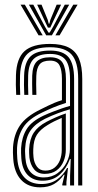

<svg xmlns="http://www.w3.org/2000/svg" viewBox="-20 -796 422 824"><path d="M315.5 0V-457Q315.5 -530 287.5 -561.6Q259.5 -593.2 195 -593.2Q128.2 -593.2 98.4 -565.4Q68.5 -537.5 66 -473Q65.2 -454 65.5 -432Q65.8 -410 66.8 -388.8H49.5Q48.2 -411 48 -431.8Q47.8 -452.5 48.5 -473.8Q51 -545.5 85.2 -576.5Q119.5 -607.5 195 -607.5Q244.2 -607.5 274.6 -592.2Q305 -577 319 -544Q333 -511 333 -457V0ZM167.8 -34.5Q202 -34.5 227.1 -52.9Q252.2 -71.2 266.1 -99.2Q280 -127.2 280 -155.2V-327Q256.5 -320.5 228 -309.8Q199.5 -299 173.2 -286.2Q131.5 -265.2 110.8 -235.6Q90 -206 87.8 -157Q87.2 -146.8 87.9 -137.4Q88.5 -128 89 -118.5Q91.8 -77.2 112.5 -55.9Q133.2 -34.5 167.8 -34.5ZM171.8 -49.8Q142.2 -49.8 126.1 -69.6Q110 -89.5 106.2 -119.8Q105.5 -130 105.1 -139.4Q104.8 -148.8 105 -155.8Q107.2 -199.5 124.8 -226.4Q142.2 -253.2 179.2 -273Q197 -282.5 219.1 -292.2Q241.2 -302 262.5 -309.2V-153.5Q262.5 -127.2 252.6 -103.4Q242.8 -79.5 222.6 -64.6Q202.5 -49.8 171.8 -49.8ZM174.2 -63.8Q198.2 -63.8 214 -76.4Q229.8 -89 237.4 -109.1Q245 -129.2 245 -152.2V-290Q228.2 -283 213.4 -275.6Q198.5 -268.2 185 -259.8Q152.8 -240.5 138.2 -217.5Q123.8 -194.5 122.8 -155.8Q122.5 -147.8 122.6 -139.1Q122.8 -130.5 123.8 -121.5Q126 -97.8 138.5 -80.8Q151 -63.8 174.2 -63.8ZM152 8Q100.8 8 70.9 -23.9Q41 -55.8 36.8 -114.2Q35.8 -127.8 35.5 -141.1Q35.2 -154.5 35.8 -163.2Q39.2 -218.5 65.6 -257.5Q92 -296.5 154.8 -326.8Q172.5 -335.5 186.5 -342.4Q200.5 -349.2 214.5 -355Q228.5 -360.8 245.8 -366V-457.2Q245.8 -496 235.2 -515.9Q224.8 -535.8 195 -535.8Q163.5 -535.8 150.2 -520Q137 -504.2 135.8 -470Q135.2 -456.8 135.2 -435.9Q135.2 -415 136.2 -388.8H118.8Q117.8 -417 117.9 -436.4Q118 -455.8 118.2 -471.5Q119.8 -514.5 138.2 -532.4Q156.8 -550.2 195 -550.2Q233.8 -550.2 248.4 -527.1Q263 -504 263 -457.2V-354.2Q233.8 -345.2 209.1 -334.9Q184.5 -324.5 160.8 -313Q103 -285.8 79.8 -249.4Q56.5 -213 53.2 -161.8Q52.8 -151 53 -139.6Q53.2 -128.2 54.2 -115.8Q58 -62.5 84.8 -34.4Q111.5 -6.2 157.2 -6.2Q197.8 -6.2 225 -25.8Q252.2 -45.2 268 -75H271.8L265 -14.5V0H247.5L247.2 -4.2L257.2 -46.2H254Q235.8 -20 211.6 -6Q187.5 8 152 8ZM280.8 0V-42L283.5 -113.2H279.8Q265.2 -73 236.2 -46.6Q207.2 -20.2 162 -20.5Q122.8 -20.5 98.9 -45Q75 -69.5 71.5 -117Q70.8 -129 70.4 -139.8Q70 -150.5 70.5 -160.2Q73.5 -207.8 94.2 -241.5Q115 -275.2 167 -299.8Q186.5 -308.8 206.9 -316.6Q227.2 -324.5 246.2 -331Q265.2 -337.5 280.5 -341.5V-457Q280.5 -514.8 260.8 -539.6Q241 -564.5 195 -564.5Q146.5 -564.5 124.5 -543Q102.5 -521.5 100.8 -472Q100.2 -453 100.4 -431.4Q100.5 -409.8 101.5 -388.8H84.2Q83 -410.8 82.9 -432.5Q82.8 -454.2 83.5 -472.5Q85.5 -529.5 111.4 -554.2Q137.2 -579 195 -579Q250.2 -579 274.1 -550.6Q298 -522.2 298 -457V0ZM68.2 -776H86.5L163.2 -644.5H145.5ZM104 -776H123L173 -681.2L188 -656.2H193L208 -681.2L258 -776H277L202.8 -644.5H178.2ZM139.5 -776H158.2L185 -710.5L189 -694.5H192L196 -710.5L223.2 -776H242.2L206 -699.8L195.8 -677.5H185.5L175 -699.8ZM294.5 -776H313L235.8 -644.5H217.8Z"/></svg>

Font: Big Shoulders Inline Display Thin SemiBold
Style: Regular
Weight: 600
Version: Version 2.002